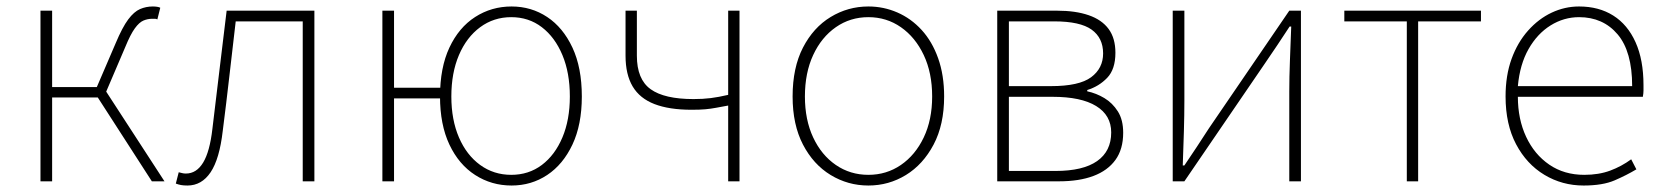

<svg xmlns="http://www.w3.org/2000/svg" viewBox="-20 -560 5138 593"><path d="M105 0V-527H141V-291H279L337 -426Q358 -476 376 -500Q394 -524 412.5 -532Q431 -540 452 -540Q459 -540 465.5 -539Q472 -538 475 -536L466 -500Q462 -502 459 -502Q456 -502 450 -502Q436 -502 423 -496.5Q410 -491 396.5 -472.5Q383 -454 367 -415L308 -277L488 0H449L282 -259H141V0Z M559 13Q547 13 539 11.5Q531 10 523 7L532 -28Q537 -27 542 -25.5Q547 -24 554 -24Q587 -24 607.5 -58Q628 -92 636 -162Q647 -254 658 -345Q669 -436 680 -527H951V0H915V-494H708Q698 -409 688.5 -325.5Q679 -242 668 -156Q658 -69 630.5 -28Q603 13 559 13Z M1161 0V-527H1197V-289H1352V-256H1197V0ZM1560 13Q1498 13 1447.5 -19.5Q1397 -52 1368 -113.5Q1339 -175 1339 -262Q1339 -351 1368 -413Q1397 -475 1447.5 -507.5Q1498 -540 1560 -540Q1621 -540 1670 -507.5Q1719 -475 1748 -413Q1777 -351 1777 -262Q1777 -175 1748 -113.5Q1719 -52 1670 -19.5Q1621 13 1560 13ZM1559 -20Q1613 -20 1653.5 -50.5Q1694 -81 1717 -135.5Q1740 -190 1740 -262Q1740 -335 1717 -390Q1694 -445 1653.5 -476Q1613 -507 1559 -507Q1505 -507 1463 -476Q1421 -445 1397.5 -390Q1374 -335 1374 -262Q1374 -190 1397.5 -135.5Q1421 -81 1463 -50.5Q1505 -20 1559 -20Z M2229 0V-234Q2207 -230 2191 -227Q2175 -224 2158.5 -222.5Q2142 -221 2116 -221Q2047 -221 2001.5 -238.5Q1956 -256 1934 -293Q1912 -330 1912 -388V-527H1947V-388Q1947 -315 1989.5 -284.5Q2032 -254 2122 -254Q2151 -254 2175 -257Q2199 -260 2229 -267V-527H2264V0Z M2662 13Q2599 13 2545.5 -19.5Q2492 -52 2460 -113.5Q2428 -175 2428 -262Q2428 -351 2460 -413Q2492 -475 2545.5 -507.5Q2599 -540 2662 -540Q2709 -540 2751.5 -521.5Q2794 -503 2826.5 -467.5Q2859 -432 2877.5 -380Q2896 -328 2896 -262Q2896 -175 2863.5 -113.5Q2831 -52 2778 -19.5Q2725 13 2662 13ZM2662 -20Q2718 -20 2762.5 -50.5Q2807 -81 2833 -135.5Q2859 -190 2859 -262Q2859 -335 2833 -390Q2807 -445 2762.5 -476Q2718 -507 2662 -507Q2606 -507 2561.5 -476Q2517 -445 2491.5 -390Q2466 -335 2466 -262Q2466 -190 2491.5 -135.5Q2517 -81 2561.5 -50.5Q2606 -20 2662 -20Z M3060 0V-527H3245Q3302 -527 3342.5 -513Q3383 -499 3404 -470.5Q3425 -442 3425 -397Q3425 -346 3399.5 -319.5Q3374 -293 3338 -282V-278Q3366 -272 3391 -257Q3416 -242 3432.5 -216Q3449 -190 3449 -150Q3449 -99 3425 -66Q3401 -33 3357 -16.5Q3313 0 3251 0ZM3096 -294H3226Q3313 -294 3350 -321.5Q3387 -349 3387 -395Q3387 -443 3351.5 -468.5Q3316 -494 3236 -494H3096ZM3096 -32H3240Q3325 -32 3368.5 -62.5Q3412 -93 3412 -151Q3412 -204 3365.5 -232.5Q3319 -261 3231 -261H3096Z M3602 0V-527H3638V-249Q3638 -206 3636.5 -154Q3635 -102 3633 -49H3638Q3655 -74 3676.5 -106.5Q3698 -139 3714 -164L3962 -527H3998V0H3962V-277Q3962 -321 3964 -373Q3966 -425 3968 -478H3963Q3947 -453 3925 -420.5Q3903 -388 3886 -363L3638 0Z M4325 0V-494H4132V-527H4554V-494H4360V0Z M4871 13Q4805 13 4750 -20Q4695 -53 4662.5 -114.5Q4630 -176 4630 -262Q4630 -327 4648.5 -378Q4667 -429 4699.5 -465.5Q4732 -502 4772.5 -521Q4813 -540 4857 -540Q4918 -540 4962.5 -512Q5007 -484 5031.5 -429.5Q5056 -375 5056 -297Q5056 -289 5056 -280.5Q5056 -272 5054 -261H4668Q4668 -192 4693.5 -137.5Q4719 -83 4765 -51.5Q4811 -20 4873 -20Q4918 -20 4953 -33Q4988 -46 5018 -68L5034 -37Q5004 -19 4967 -3Q4930 13 4871 13ZM4668 -294H5021Q5021 -401 4976 -454Q4931 -507 4857 -507Q4810 -507 4769 -481.5Q4728 -456 4701 -408.5Q4674 -361 4668 -294Z"/></svg>

Font: Noto Sans HK Thin
Style: Regular
Weight: 100
Designer: Ryoko NISHIZUKA 西塚涼子 (kana, bopomofo & ideographs); Paul D. Hunt (Latin, Greek & Cyrillic); Sandoll Communications 산돌커뮤니
Foundry: Adobe
Version: Version 2.004-H2;hotconv 1.0.118;makeotfexe 2.5.65603